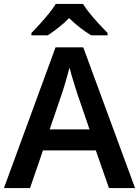

<svg xmlns="http://www.w3.org/2000/svg" viewBox="-20 -958 708 978"><path d="M535 0 468 -192H199L133 0H0L263 -717H404L668 0ZM372 -486Q368 -499 360.5 -522.5Q353 -546 345.5 -571.5Q338 -597 334 -614Q329 -593 321.5 -567.5Q314 -542 307.5 -519.5Q301 -497 297 -486L233 -299H436ZM403 -938Q416 -916 438.5 -888.5Q461 -861 485 -835Q509 -809 528 -790V-778H444Q418 -794 388.5 -816.5Q359 -839 332 -866Q306 -839 277.5 -817Q249 -795 223 -778H140V-790Q159 -809 182.5 -835Q206 -861 228.5 -888.5Q251 -916 264 -938Z"/></svg>

Font: Noto Sans New Tai Lue Semibold
Style: Regular
Weight: 400
Designer: Monotype Design Team
Foundry: Monotype Imaging Inc.
Version: Version 2.004; ttfautohint (v1.8.4.7-5d5b)